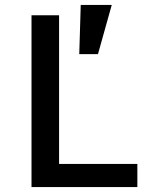

<svg xmlns="http://www.w3.org/2000/svg" viewBox="-20 -760 640 780"><path d="M434 -740H308L302 -540H378ZM538 0V-94H220V-698H108V0Z"/></svg>

Font: IBM Mono Medium
Style: Regular
Weight: 500
Monospace: yes
Designer: Mike Abbink, Paul van der Laan, Pieter van Rosmalen
Foundry: Bold Monday
Version: Version 2.3